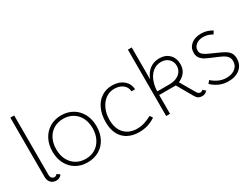

<svg xmlns="http://www.w3.org/2000/svg" viewBox="-61 -1271 2380 1824"><g transform="rotate(-30 1129.5 -358.5)"><path d="M163 -28Q180 -28 193 -44L224 -22Q201 10 162 10Q126 10 103.5 -13.5Q81 -37 81 -77V-727H123V-76Q123 -52 134 -40Q145 -28 163 -28Z M266 -246Q266 -322 296.5 -380.5Q327 -439 382 -472Q437 -505 508 -505Q579 -505 634 -472.5Q689 -440 719.5 -381.5Q750 -323 750 -247Q750 -172 719.5 -113.5Q689 -55 634 -23Q579 9 507 9Q436 9 381.5 -23Q327 -55 296.5 -113Q266 -171 266 -246ZM708 -251Q708 -315 683 -364Q658 -413 612.5 -440Q567 -467 508 -467Q449 -467 403.5 -439.5Q358 -412 333 -362Q308 -312 308 -247Q308 -183 333 -133.5Q358 -84 403.5 -56.5Q449 -29 508 -29Q567 -29 612.5 -57Q658 -85 683 -135.5Q708 -186 708 -251Z M844 -237Q844 -318 872 -379.5Q900 -441 951 -475Q1002 -509 1069 -509Q1143 -509 1191 -470Q1239 -431 1242 -368H1203Q1200 -415 1164 -443Q1128 -471 1071 -471Q1018 -471 976 -440.5Q934 -410 910 -356.5Q886 -303 886 -236Q886 -141 937 -87Q988 -33 1077 -33Q1114 -33 1149.5 -43.5Q1185 -54 1236 -80L1255 -49Q1212 -21 1169 -8Q1126 5 1077 5Q966 5 905 -58.5Q844 -122 844 -237Z M1413 -728V-378Q1436 -441 1481 -474.5Q1526 -508 1585 -508Q1653 -508 1694 -467.5Q1735 -427 1735 -359Q1735 -262 1636 -217L1728 -59Q1743 -31 1765 -31Q1782 -31 1793 -44L1821 -19Q1807 -5 1794.5 1.5Q1782 8 1764 8Q1741 8 1724.5 -1Q1708 -10 1695 -32L1595 -206H1413V0H1371V-728ZM1624 -259Q1658 -273 1677.5 -300.5Q1697 -328 1697 -363Q1697 -409 1665.5 -439.5Q1634 -470 1583 -470Q1528 -470 1487 -433.5Q1446 -397 1427 -331Q1414 -284 1415 -245H1541Q1593 -245 1624 -259Z M1871 -63 1895 -92Q1968 -27 2052 -27Q2109 -27 2146 -56Q2183 -85 2183 -134Q2183 -165 2167 -185Q2151 -205 2123.5 -219Q2096 -233 2040 -256Q1988 -277 1960 -292Q1932 -307 1914.5 -330.5Q1897 -354 1897 -389Q1897 -445 1938.5 -479Q1980 -513 2049 -513Q2113 -513 2168 -478L2148 -446Q2099 -475 2050 -475Q2001 -475 1970.5 -451Q1940 -427 1940 -389Q1940 -368 1951.5 -353.5Q1963 -339 1990 -324.5Q2017 -310 2075 -285Q2135 -259 2164 -242Q2193 -225 2209.5 -201Q2226 -177 2226 -139Q2226 -70 2178 -29.5Q2130 11 2051 11Q2000 11 1956 -7Q1912 -25 1871 -63Z"/></g></svg>

Font: Bellota Light
Style: Regular
Weight: 300
Designer: Kemie Guaida
Foundry: Kemie Guaida
Version: Version 4.001